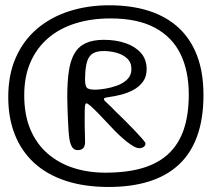

<svg xmlns="http://www.w3.org/2000/svg" viewBox="-20 -676 848 745"><path d="M401.5 49.5Q307.5 49.5 234.8 25.5Q162 1.5 112.5 -44Q63 -89.5 37.5 -154Q12 -218.5 12 -299.5Q12 -386.5 41.5 -453Q71 -519.5 124 -564.5Q177 -609.5 248.5 -632.5Q320 -655.5 404 -655.5Q490 -655.5 557.8 -633.8Q625.5 -612 672.8 -568.5Q720 -525 744.8 -459.8Q769.5 -394.5 769.5 -307.5Q769.5 -215.5 745.2 -148.2Q721 -81 674 -37.2Q627 6.5 558.5 28Q490 49.5 401.5 49.5ZM389 -6Q473 -6 534 -24.2Q595 -42.5 634.8 -80.2Q674.5 -118 693.5 -175Q712.5 -232 712.5 -309.5Q712.5 -399.5 680.8 -465.5Q649 -531.5 581.8 -568Q514.5 -604.5 408.5 -604.5Q334 -604.5 272.5 -585.2Q211 -566 166.8 -528Q122.5 -490 98.2 -434.5Q74 -379 74 -306.5Q74 -229.5 98.2 -173Q122.5 -116.5 165.5 -79.5Q208.5 -42.5 265.5 -24.2Q322.5 -6 389 -6ZM281 -93.5Q268.5 -93.5 260.8 -104Q253 -114.5 249.5 -136Q247.5 -147.5 246 -168.2Q244.5 -189 243.5 -213.2Q242.5 -237.5 241.8 -261.2Q241 -285 241 -302.5Q241 -358 247 -399.2Q253 -440.5 268.5 -467.8Q284 -495 312 -508.2Q340 -521.5 383 -521.5Q429 -521.5 466.5 -508.8Q504 -496 526.5 -471Q549 -446 549 -407.5Q549 -379 535 -359.5Q521 -340 498.8 -327.8Q476.5 -315.5 451.2 -309Q426 -302.5 403.5 -299.5Q391.5 -298 387.2 -296.2Q383 -294.5 383 -291.5Q383 -288.5 388.2 -283Q393.5 -277.5 403.2 -268.8Q413 -260 426.5 -245.5Q441 -232 460.8 -212.2Q480.5 -192.5 499.8 -172.5Q519 -152.5 531.8 -137.8Q544.5 -123 544.5 -119.5Q544.5 -110.5 537.2 -105.8Q530 -101 520 -101Q511.5 -101 499.2 -107.8Q487 -114.5 471.8 -126.5Q456.5 -138.5 440 -154.2Q423.5 -170 407.5 -187.5Q382.5 -214.5 363.2 -234.2Q344 -254 332 -264.5Q320 -275 315 -275Q312 -275 310.5 -269Q309 -263 308.8 -247Q308.5 -231 308.5 -201Q308.5 -193.5 308.8 -181Q309 -168.5 309.5 -155.8Q310 -143 310 -133Q310 -123 310 -120Q308.5 -106 301.5 -99.8Q294.5 -93.5 281 -93.5ZM349.5 -328Q364 -328 387.5 -331.8Q411 -335.5 434.5 -344Q458 -352.5 474 -368.2Q490 -384 490 -407.5Q490 -433.5 473.5 -449Q457 -464.5 432.2 -471.2Q407.5 -478 381.5 -478Q352 -478 336.2 -465.8Q320.5 -453.5 315 -426Q312 -410.5 311 -395.5Q310 -380.5 310 -368Q310 -344.5 316.5 -336.2Q323 -328 349.5 -328Z"/></svg>

Font: Gluten Light
Style: Regular
Weight: 300
Designer: Tyler Finck
Foundry: Etcetera Type Company
Version: Version 1.300